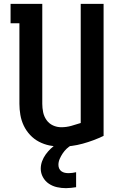

<svg xmlns="http://www.w3.org/2000/svg" viewBox="-20 -755 640 999"><path d="M296 8Q267 8 238 2Q209 -4 183 -17.5Q157 -31 136.5 -53Q116 -75 103.5 -101.5Q91 -128 86 -157Q81 -186 81 -215V-634H35V-735H200V-215Q200 -193 204.5 -171Q209 -149 222 -130.5Q235 -112 255.5 -102.5Q276 -93 299 -93Q325 -93 350.5 -100Q376 -107 400 -115V-735H519V-48Q467 -23 410.5 -7.5Q354 8 296 8ZM323 224Q300 224 277 219Q254 214 234.5 201Q215 188 203.5 167Q192 146 192 123Q192 103 199 84Q206 65 217.5 49Q229 33 243.5 19Q258 5 274 -5L278 -8H353V0Q339 7 327 18.5Q315 30 306 43.5Q297 57 290.5 72Q284 87 284 103Q284 113 288 122Q292 131 300 136.5Q308 142 317.5 144Q327 146 337 146Q347 146 357 144.5Q367 143 376 141V219Q363 221 349.5 222.5Q336 224 323 224Z"/></svg>

Font: Iosevka Book
Style: Bold
Weight: 700
Designer: Belleve Invis
Foundry: Belleve Invis
Version: Version 28.0.7; ttfautohint (v1.8.3)